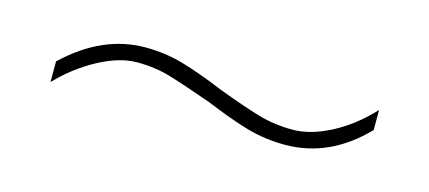

<svg xmlns="http://www.w3.org/2000/svg" viewBox="-26 -488 621 278"><g transform="rotate(15 285.0 -349.0)"><path d="M50 -338Q106 -391 170 -391Q200 -391 227.5 -383Q255 -375 291 -360Q331 -345 355 -338Q379 -331 406 -331Q433 -331 463.5 -347Q494 -363 520 -391V-361Q468 -307 401 -307Q371 -307 343.5 -315Q316 -323 280 -338Q238 -353 214.5 -360Q191 -367 164 -367Q138 -367 107 -350.5Q76 -334 50 -307Z"/></g></svg>

Font: Trirong Thin
Style: Regular
Weight: 250
Designer: Katatrad Team
Foundry: CadsonDemak
Version: Version 1.001